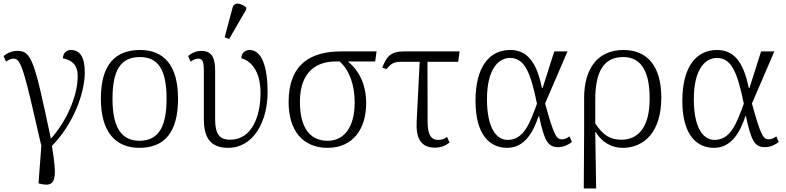

<svg xmlns="http://www.w3.org/2000/svg" viewBox="-31 -827 4448 1087"><path d="M204 215C289 234 292 177 263 -1C381 -121 449 -295 449 -418C449 -501 423 -544 370 -544C344 -544 326 -526 325 -497C376 -486 409 -461 409 -395C409 -279 340 -133 257 -42C164 -484 148 -539 67 -539C38 -539 12 -528 -11 -510L3 -478C18 -489 31 -495 47 -495C90 -495 107 -421 203 -1L187 211Z M758 10C902 10 977 -80 977 -268C977 -457 897 -544 762 -544C616 -544 540 -455 540 -268C540 -80 623 10 758 10ZM759 -30C650 -30 606 -115 606 -268C606 -425 649 -504 761 -504C868 -504 912 -427 912 -268C912 -118 872 -30 759 -30Z M1266 -606 1363 -773V-785C1334 -809 1294 -820 1285 -781L1241 -616ZM1261 10C1404 10 1484 -139 1484 -305C1484 -447 1452 -544 1382 -544C1359 -544 1336 -529 1335 -497C1383 -485 1444 -433 1444 -300C1444 -169 1395 -36 1272 -36C1208 -36 1187 -72 1187 -153V-424C1187 -485 1177 -539 1110 -539C1080 -539 1053 -526 1034 -510L1048 -478C1065 -490 1079 -495 1091 -495C1117 -495 1123 -477 1123 -426V-153C1123 -56 1154 10 1261 10Z M1824 10C1968 10 2042 -98 2042 -242C2042 -349 2003 -425 1939 -479H2093L2101 -536H1901C1730 -536 1603 -466 1603 -249C1603 -88 1683 10 1824 10ZM1824 -30C1714 -30 1667 -118 1667 -250C1667 -428 1768 -479 1869 -479H1892C1947 -429 1977 -347 1977 -247C1977 -109 1919 -30 1824 -30Z M2434 9C2466 9 2494 -4 2514 -20L2500 -52C2482 -39 2470 -35 2449 -35C2401 -35 2390 -80 2390 -140L2389 -477H2563L2571 -536H2257C2176 -536 2157 -503 2133 -444L2158 -436C2180 -466 2200 -477 2238 -477H2345L2328 -141C2323 -41 2352 9 2434 9Z M2840 10C2937 10 2987 -75 3018 -169H3021C3051 -29 3071 6 3128 6C3162 6 3189 -9 3207 -23L3193 -55C3181 -46 3166 -38 3151 -38C3119 -38 3105 -60 3055 -241L3182 -536H3107L3041 -329H3037C3006 -483 2949 -544 2857 -544C2739 -544 2661 -448 2661 -256C2661 -61 2744 10 2840 10ZM2843 -35C2775 -35 2726 -110 2726 -265C2726 -446 2798 -499 2856 -499C2937 -499 2972 -423 3009 -240C2969 -130 2935 -35 2843 -35Z M3274 240H3344L3339 -80H3341C3376 -22 3431 10 3494 10C3616 10 3713 -80 3713 -274C3713 -452 3634 -544 3499 -544C3353 -544 3276 -439 3276 -273V-83ZM3488 -36C3425 -36 3384 -60 3339 -128V-262C3339 -412 3381 -504 3497 -504C3606 -504 3647 -412 3647 -268C3647 -95 3573 -36 3488 -36Z M4011 10C4108 10 4158 -75 4189 -169H4192C4222 -29 4242 6 4299 6C4333 6 4360 -9 4378 -23L4364 -55C4352 -46 4337 -38 4322 -38C4290 -38 4276 -60 4226 -241L4353 -536H4278L4212 -329H4208C4177 -483 4120 -544 4028 -544C3910 -544 3832 -448 3832 -256C3832 -61 3915 10 4011 10ZM4014 -35C3946 -35 3897 -110 3897 -265C3897 -446 3969 -499 4027 -499C4108 -499 4143 -423 4180 -240C4140 -130 4106 -35 4014 -35Z"/></svg>

Font: Noto Serif Light
Style: Regular
Weight: 300
Designer: Monotype Design Team
Foundry: Monotype Imaging Inc.
Version: Version 2.013